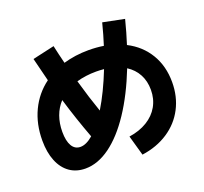

<svg xmlns="http://www.w3.org/2000/svg" viewBox="-138 -947 1215 1146"><g transform="rotate(-20 469.0 -374.0)"><path d="M757.8 -308.6Q757.8 -363.8 734.9 -406.7Q711.9 -449.7 668.5 -477.5Q609.9 -328.6 538.6 -221.4Q467.3 -114.3 388.9 -57.1Q310.5 0 231.4 0Q173.8 0 131.8 -29.5Q89.8 -59.1 67.4 -114.3Q44.9 -169.4 44.9 -245.1Q44.9 -349.6 85 -433.6Q125 -517.6 199.2 -572.3Q182.1 -637.2 162.1 -720.7L300.8 -752Q312 -699.7 328.1 -636.2Q403.3 -658.2 487.3 -658.2Q538.1 -658.2 583.5 -650.9Q603 -710.9 622.1 -786.1L757.8 -758.8Q736.8 -676.3 714.8 -608.4Q799.8 -564.9 846.2 -487.5Q892.6 -410.2 892.6 -308.6Q892.6 -216.8 854 -142.8Q815.4 -68.8 744.1 -22Q672.9 24.9 578.1 38.1L542 -89.8Q608.4 -99.6 657 -129.2Q705.6 -158.7 731.7 -204.8Q757.8 -251 757.8 -308.6ZM247.1 -131.8Q284.2 -131.8 327.6 -169.4Q278.3 -300.8 239.3 -431.6Q207.5 -397.5 191.2 -352.3Q174.8 -307.1 174.8 -252.9Q174.8 -194.8 193.4 -163.3Q211.9 -131.8 247.1 -131.8ZM428.7 -296.4Q486.3 -391.1 537.1 -520Q511.2 -522.5 487.3 -522.5Q419.9 -522.5 362.8 -505.9Q395.5 -390.6 428.7 -296.4Z"/></g></svg>

Font: Pretendard ExtraBold
Style: Regular
Weight: 800
Designer: Base glyphs from Inter by Rasmus Andersson; Hangeul glyphs from Noto Sans CJK(Source Han Sans) by Jang Soo-young and Kan
Foundry: Kil Hyung-jin
Version: Version 1.309